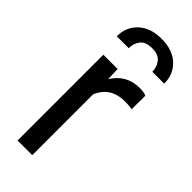

<svg xmlns="http://www.w3.org/2000/svg" viewBox="-245 -796 836 836"><g transform="rotate(45 172.5 -378.5)"><path d="M279.8 -451.2Q191.4 -451.2 159.2 -375V0H68.8V-528.3H156.7L158.7 -467.8Q202.1 -538.1 284.2 -538.1Q309.6 -538.1 324.2 -531.2L323.7 -447.3Q303.7 -451.2 279.8 -451.2ZM345.2 -626.5H272Q272 -655.3 255.1 -677Q238.3 -698.7 199.2 -698.7Q159.2 -698.7 142.8 -677Q126.5 -655.3 126.5 -626.5H53.2Q53.2 -684.1 92.5 -720.5Q131.8 -756.8 199.2 -756.8Q267.1 -756.8 306.2 -720.5Q345.2 -684.1 345.2 -626.5Z"/></g></svg>

Font: Roboto21382017
Style: Regular
Weight: 400
Designer: Christian Robertson
Foundry: Google
Version: Version 2.138; 2017